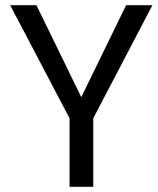

<svg xmlns="http://www.w3.org/2000/svg" viewBox="-20 -717 605 737"><path d="M565 -697 338 -263V0H247V-263L19 -697H120L292 -344L464 -697Z"/></svg>

Font: Poppins A&M
Style: Regular-A&M
Weight: 400
Designer: Ninad Kale (Devanagari), Jonny Pinhorn (Latin)
Foundry: Indian Type Foundry
Version: 4.004